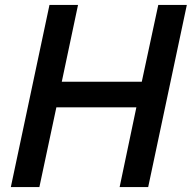

<svg xmlns="http://www.w3.org/2000/svg" viewBox="-20 -760 779 780"><path d="M24 0 181 -740H297L231 -428H556L623 -740H739L582 0H466L534 -324H209L140 0Z"/></svg>

Font: Be Vietnam Pro Medium
Style: Italic
Weight: 500
Italic angle: -12°
Designer: Lam Bao, Tony Le, Vietanh Nguyen
Foundry: Yellow Type Foundry
Version: Version 1.002; ttfautohint (v1.8.3)